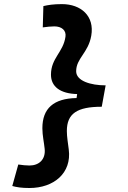

<svg xmlns="http://www.w3.org/2000/svg" viewBox="-20 -814 626 938"><path d="M124 104.5C242.7 104.5 331.1 31.7 315.9 -84C312.5 -112.3 306.6 -145.5 306.6 -173.8C306.6 -259.3 356.4 -292.5 477.1 -292.5L496.1 -397C422.4 -397 352.1 -418.9 352.1 -465.8C352.1 -529.3 411.1 -555.2 425.8 -639.2C442.9 -736.3 375 -793.9 282.7 -793.9C240.7 -793.9 214.8 -789.6 191.9 -784.2L189 -680.2C210 -683.1 230 -685.1 245.6 -685.1C280.8 -685.1 304.7 -666 299.8 -634.3C289.1 -558.6 229 -530.3 229 -449.2C229 -390.1 275.4 -356.4 356.9 -354.5L354 -335C242.2 -333 187 -284.7 187 -187.5C187 -151.9 195.3 -117.2 198.2 -86.9C203.6 -35.2 170.9 -5.4 124 -5.4C108.4 -5.4 89.4 -7.3 69.3 -10.3L40 94.7C61.5 100.6 85 104.5 124 104.5Z"/></svg>

Font: Cascadia Code SemiBold
Style: Italic
Weight: 600
Italic angle: -10°
Monospace: yes
Designer: Aaron Bell
Foundry: Saja Typeworks
Version: Version 2404.023